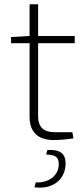

<svg xmlns="http://www.w3.org/2000/svg" viewBox="-20 -651 396 902"><path d="M331 -448V-482H159V-631H119V-482L32 -477V-448H119V-102C119 -32 157 7 233 7C252 7 297 4 325 -1L320 -30H236C185 -30 159 -54 159 -106V-448ZM202 54 197 75C242 76 256 88 256 121C256 169 215 209 148 206L142 229C230 240 287 191 288 119C289 68 259 50 202 54Z"/></svg>

Font: Exo 2 Extra Light
Style: Regular
Weight: 250
Designer: Natanael Gama
Version: Version 1.001;PS 001.001;hotconv 1.0.88;makeotf.lib2.5.64775